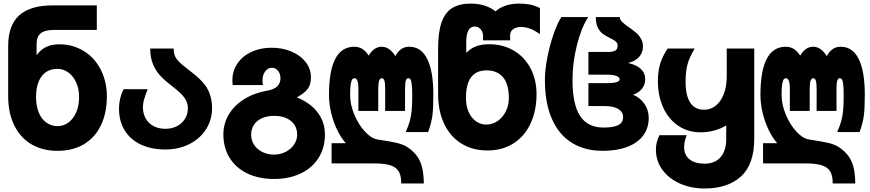

<svg xmlns="http://www.w3.org/2000/svg" viewBox="-20 -820 4840 1068"><path d="M25.5 -285.5V-564.5Q25.5 -679.5 87 -734.8Q148.5 -790 273 -790H518.5V-653.5H278Q229 -653.5 206.2 -634.5Q183.5 -615.5 183.5 -575V-512.5Q225.5 -573.5 308 -573.5Q348 -573.5 380.8 -564.5Q413.5 -555.5 445.5 -536.5Q505.5 -500.5 540 -433.2Q574.5 -366 574.5 -285.5Q574.5 -192 541.5 -123.2Q508.5 -54.5 446.8 -17.8Q385 19 300 19Q216 19 154 -18Q92 -55 58.8 -123.8Q25.5 -192.5 25.5 -285.5ZM420 -280.5Q420 -325 404 -360.8Q388 -396.5 360.2 -416.8Q332.5 -437 300 -437Q243 -437 211.8 -395.8Q180.5 -354.5 180.5 -280.5Q180.5 -232 195.2 -195.2Q210 -158.5 237.2 -138.5Q264.5 -118.5 300 -118.5Q333.5 -118.5 361 -138.8Q388.5 -159 404.2 -195.8Q420 -232.5 420 -280.5Z M642 -215Q642 -244.5 649.2 -274.2Q656.5 -304 668.5 -324H801.5Q786.5 -285 780.8 -264.2Q775 -243.5 775 -224.5Q775 -188 790.5 -160.8Q806 -133.5 834.2 -118.5Q862.5 -103.5 900 -103.5Q935.5 -103.5 964.2 -118.2Q993 -133 1009 -159.2Q1025 -185.5 1025 -218Q1025 -241 1015.8 -260Q1006.5 -279 985.5 -299.8Q964.5 -320.5 925.5 -350.5Q891 -377 867.5 -403.5Q844 -430 829.8 -466.2Q815.5 -502.5 815.5 -550H946Q946 -519 957.8 -499Q969.5 -479 1001.5 -453.5L1032 -429.5Q1058 -409.5 1072 -397.5Q1086 -385.5 1105.5 -365Q1159.5 -308 1159.5 -218.5Q1159.5 -153 1125.8 -100.5Q1092 -48 1032.8 -18.2Q973.5 11.5 900 11.5Q821.5 11.5 763.2 -16Q705 -43.5 673.5 -94.8Q642 -146 642 -215Z M1222.5 -72Q1222.5 -133 1253.2 -184Q1284 -235 1340 -269.5Q1396 -304 1470.5 -316.5Q1540 -329.5 1540 -385Q1540 -410 1526.2 -426.5Q1512.5 -443 1492.5 -443Q1470.5 -443 1455.2 -422.8Q1440 -402.5 1440 -372Q1440 -360 1443 -347H1274Q1272.5 -360 1272.5 -372.5Q1272.5 -425 1300.5 -466.5Q1328.5 -508 1378.2 -531.2Q1428 -554.5 1490.5 -554.5Q1551.5 -554.5 1601.5 -533.2Q1651.5 -512 1680.5 -474.5Q1709.5 -437 1709.5 -391Q1709.5 -363.5 1702 -344.5Q1694.5 -325.5 1677.8 -310.2Q1661 -295 1631 -278Q1673 -262 1708.5 -234Q1744 -206 1765.8 -164.8Q1787.5 -123.5 1787.5 -72Q1787.5 2 1752.2 58Q1717 114 1652.8 144.8Q1588.5 175.5 1504.5 175.5Q1420 175.5 1356.2 145Q1292.5 114.5 1257.5 58.2Q1222.5 2 1222.5 -72ZM1633 -70.5Q1633 -119 1598.2 -147.2Q1563.5 -175.5 1504.5 -175.5Q1465 -175.5 1436.2 -162.2Q1407.5 -149 1392.2 -125.2Q1377 -101.5 1377 -70.5Q1377 -39.5 1393.5 -14.2Q1410 11 1439.5 25.5Q1469 40 1505.5 40Q1539.5 40 1569 24.8Q1598.5 9.5 1615.8 -16Q1633 -41.5 1633 -70.5Z M2061 89H1824.5V-23.5H1903.5Q1877.5 -52.5 1856.2 -96Q1835 -139.5 1822.5 -190.5Q1810 -241.5 1810 -292Q1810 -560 1951 -560Q2000.5 -560 2031 -510.5Q2059.5 -560 2103.5 -560Q2126 -560 2145.2 -546Q2164.5 -532 2179 -508Q2192 -532.5 2210.8 -546.2Q2229.5 -560 2256.5 -560Q2322.5 -560 2356.5 -492Q2390.5 -424 2390.5 -292.5Q2390.5 -215 2384.8 -174.2Q2379 -133.5 2361.5 -85.5H2237Q2252.5 -121.5 2259.8 -147.8Q2267 -174 2270 -205.5Q2273 -237 2273 -288.5Q2273 -331 2270.2 -352Q2267.5 -373 2263 -379Q2258.5 -385 2251 -385Q2241.5 -385 2237.2 -371Q2233 -357 2233 -327V-203H2122.5V-327Q2122.5 -362.5 2117.2 -373.8Q2112 -385 2103.5 -385Q2095 -385 2089.5 -372.8Q2084 -360.5 2084 -327V-203H1973.5V-327Q1973.5 -358 1967.5 -371.5Q1961.5 -385 1952.5 -385Q1945.5 -385 1940.2 -379.5Q1935 -374 1931.2 -353.8Q1927.5 -333.5 1927.5 -292Q1927.5 -238.5 1950.8 -182.8Q1974 -127 2009.5 -88.5Q2045 -50 2078.5 -44.5Q2159.5 -32 2189.8 -24.5Q2220 -17 2242 -4Q2294 28.5 2315.8 76.2Q2337.5 124 2337.5 200.5H2212Q2212 159 2198.8 135Q2185.5 111 2153 100Q2120.5 89 2061 89Z M2417 -296.5V-550Q2417 -643 2437 -697.8Q2457 -752.5 2496.8 -776.2Q2536.5 -800 2599 -800Q2641.5 -800 2677.2 -788.2Q2713 -776.5 2736.5 -756.5Q2757.5 -776.5 2791.2 -788.2Q2825 -800 2866.5 -800Q2898.5 -800 2925.5 -795.2Q2952.5 -790.5 2983.5 -775V-630Q2947.5 -655 2923.5 -662.5Q2899.5 -670 2877 -670Q2852.5 -670 2835 -658Q2817.5 -646 2817.5 -623V-595.5H2667V-621Q2667 -641 2654 -656.8Q2641 -672.5 2620 -672.5Q2597 -672.5 2585.2 -650.5Q2573.5 -628.5 2573.5 -584.5V-526Q2600 -552.5 2630.2 -563.2Q2660.5 -574 2700.5 -574Q2777.5 -574 2837.5 -538.8Q2897.5 -503.5 2931 -440.2Q2964.5 -377 2964.5 -296.5Q2964.5 -204.5 2931.5 -133.5Q2898.5 -62.5 2836.8 -22.8Q2775 17 2691.5 17Q2608 17 2545.8 -22Q2483.5 -61 2450.2 -132Q2417 -203 2417 -296.5ZM2810.5 -274.5Q2810.5 -350.5 2778.8 -389.5Q2747 -428.5 2686.5 -428.5Q2629 -428.5 2600.5 -390.5Q2572 -352.5 2572 -274.5Q2572 -231.5 2586.5 -198Q2601 -164.5 2627 -145.8Q2653 -127 2685.5 -127Q2719.5 -127 2748 -146.8Q2776.5 -166.5 2793.5 -200.2Q2810.5 -234 2810.5 -274.5Z M3011 -375Q3011 -429.5 3024.2 -498.2Q3037.5 -567 3058.8 -628.8Q3080 -690.5 3102.5 -725H3252Q3213 -665.5 3188.8 -567.5Q3164.5 -469.5 3164.5 -375Q3164.5 -239.5 3206.8 -175Q3249 -110.5 3336.5 -110.5Q3392.5 -110.5 3419.2 -124Q3446 -137.5 3446 -169Q3446 -197.5 3419 -213.8Q3392 -230 3344.5 -230H3253V-357.5H3358Q3392.5 -357.5 3409.8 -363.2Q3427 -369 3427 -379.5Q3427 -390.5 3408.5 -397.5Q3390 -404.5 3358 -404.5H3253V-531H3362Q3389 -531 3402.2 -538.5Q3415.5 -546 3415.5 -565.5Q3415.5 -580.5 3405.2 -589.2Q3395 -598 3373 -608.5Q3348.5 -620.5 3332.8 -632Q3317 -643.5 3305.5 -666.2Q3294 -689 3294 -725H3427.5Q3427.5 -711 3439.8 -698.8Q3452 -686.5 3477.5 -669Q3502.5 -651.5 3518.2 -638Q3534 -624.5 3545.2 -605Q3556.5 -585.5 3556.5 -561Q3556.5 -529 3536.2 -504.8Q3516 -480.5 3474 -469.5Q3520 -459.5 3544.5 -436.5Q3569 -413.5 3569 -379Q3569 -349 3551.2 -326.5Q3533.5 -304 3501.5 -293Q3540.5 -277 3564.5 -242.5Q3588.5 -208 3588.5 -164Q3588.5 -107.5 3557.8 -66.2Q3527 -25 3469.2 -3Q3411.5 19 3333.5 19Q3231.5 19 3159.2 -26.8Q3087 -72.5 3049 -160.8Q3011 -249 3011 -375Z M3628.5 10.5Q3628.5 -28 3648 -68H3800Q3785.5 -33.5 3785.5 -1Q3785.5 42 3815.5 66.2Q3845.5 90.5 3899.5 90.5Q3956.5 90.5 3988 54.5Q4019.5 18.5 4019.5 -45V-122.5Q3991 -104.5 3954 -94.2Q3917 -84 3876.5 -84Q3807.5 -84 3753.5 -120Q3699.5 -156 3669.5 -221Q3639.5 -286 3639.5 -370Q3639.5 -421.5 3652.2 -464.8Q3665 -508 3694 -550H3844.5Q3814 -500.5 3803.8 -460.2Q3793.5 -420 3793.5 -366Q3793.5 -289.5 3819.2 -249.5Q3845 -209.5 3896.5 -209.5Q3932 -209.5 3960.5 -231.5Q3989 -253.5 4005.8 -296Q4022.5 -338.5 4022.5 -397V-550H4175.5V-49Q4175.5 94 4102 161.2Q4028.5 228.5 3899.5 228.5Q3825.5 228.5 3763.8 201.8Q3702 175 3665.2 125.5Q3628.5 76 3628.5 10.5Z M4461 89H4224.5V-23.5H4303.5Q4277.5 -52.5 4256.2 -96Q4235 -139.5 4222.5 -190.5Q4210 -241.5 4210 -292Q4210 -560 4351 -560Q4400.5 -560 4431 -510.5Q4459.5 -560 4503.5 -560Q4526 -560 4545.2 -546Q4564.5 -532 4579 -508Q4592 -532.5 4610.8 -546.2Q4629.5 -560 4656.5 -560Q4722.5 -560 4756.5 -492Q4790.5 -424 4790.5 -292.5Q4790.5 -215 4784.8 -174.2Q4779 -133.5 4761.5 -85.5H4637Q4652.5 -121.5 4659.8 -147.8Q4667 -174 4670 -205.5Q4673 -237 4673 -288.5Q4673 -331 4670.2 -352Q4667.5 -373 4663 -379Q4658.5 -385 4651 -385Q4641.5 -385 4637.2 -371Q4633 -357 4633 -327V-203H4522.5V-327Q4522.5 -362.5 4517.2 -373.8Q4512 -385 4503.5 -385Q4495 -385 4489.5 -372.8Q4484 -360.5 4484 -327V-203H4373.5V-327Q4373.5 -358 4367.5 -371.5Q4361.5 -385 4352.5 -385Q4345.5 -385 4340.2 -379.5Q4335 -374 4331.2 -353.8Q4327.5 -333.5 4327.5 -292Q4327.5 -238.5 4350.8 -182.8Q4374 -127 4409.5 -88.5Q4445 -50 4478.5 -44.5Q4559.5 -32 4589.8 -24.5Q4620 -17 4642 -4Q4694 28.5 4715.8 76.2Q4737.5 124 4737.5 200.5H4612Q4612 159 4598.8 135Q4585.5 111 4553 100Q4520.5 89 4461 89Z"/></svg>

Font: JuliaMono Black
Style: Regular
Weight: 900
Monospace: yes
Designer: cormullion
Foundry: corm
Version: Version 0.054; ttfautohint (v1.8.4)